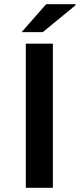

<svg xmlns="http://www.w3.org/2000/svg" viewBox="-20 -895 380 915"><path d="M103 0V-687H232V0ZM83 -742 200 -875H340V-870L184 -742Z"/></svg>

Font: Archivo Expanded Medium
Style: Regular
Weight: 500
Width: 7
Designer: Hector Gatti
Foundry: Omnibus-Type
Version: Version 2.001